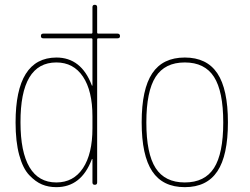

<svg xmlns="http://www.w3.org/2000/svg" viewBox="-20 -770 1040 800"><path d="M214.8 -509.8Q64.5 -509.8 65.4 -259.8Q65.4 -136.7 103 -73.2Q140.6 -9.8 214.8 -9.8Q286.1 -9.8 325.7 -69.3Q365.2 -128.9 365.2 -235.4V-285.2Q365.2 -391.6 325.7 -450.7Q286.1 -509.8 214.8 -509.8ZM214.8 9.8Q181.6 9.8 154.8 -1.5Q127.9 -12.7 101.6 -40.5Q75.2 -68.4 60.1 -124Q44.9 -179.7 44.9 -259.8Q44.9 -529.3 214.8 -530.3Q318.4 -530.3 362.3 -415Q362.3 -413.1 364.3 -413.1Q365.2 -413.1 365.2 -414.1V-605.5Q365.2 -610.4 360.4 -610.4H160.2Q150.4 -610.4 150.4 -620.1Q150.4 -629.9 160.2 -629.9H360.4Q365.2 -629.9 365.2 -634.8V-740.2Q365.2 -750 375 -750Q384.8 -750 384.8 -740.2V-634.8Q384.8 -629.9 389.6 -629.9H469.7Q479.5 -629.9 480 -620.1Q480.5 -610.4 469.7 -610.4H389.6Q384.8 -610.4 384.8 -605.5V-9.8Q384.8 0 375 0Q365.2 0 365.2 -9.8V-106.4Q365.2 -107.4 364.3 -107.4Q362.3 -107.4 362.3 -105.5Q318.4 9.8 214.8 9.8Z M871.6 -449.7Q833 -509.8 750 -509.8Q667 -509.8 628.4 -449.7Q589.8 -389.6 589.8 -259.8Q589.8 -129.9 628.4 -69.8Q667 -9.8 750 -9.8Q833 -9.8 871.6 -69.8Q910.2 -129.9 910.2 -259.8Q910.2 -389.6 871.6 -449.7ZM885.7 -56.2Q841.8 9.8 750 9.8Q658.2 9.8 614.3 -56.2Q570.3 -122.1 570.3 -260.3Q570.3 -398.4 614.3 -464.4Q658.2 -530.3 750 -530.3Q841.8 -530.3 885.7 -464.4Q929.7 -398.4 929.7 -260.3Q929.7 -122.1 885.7 -56.2Z"/></svg>

Font: Rounded Mgen+ 1m thin
Style: Regular
Weight: 100
Designer: [Source Han Sans]
Ryoko NISHIZUKA  (kana & ideographs); Paul D. Hunt (Latin, Greek & Cyrillic); Wenlong ZHANG  (bopomofo
Version: Version 1.059.20150602